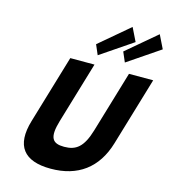

<svg xmlns="http://www.w3.org/2000/svg" viewBox="-162 -1299 1273 1441"><g transform="rotate(15 474.5 -578.5)"><path d="M455.6 -976 488.7 -899 738 -1068 687 -1172ZM666.6 -976 699.7 -899 949 -1068 898 -1172ZM751.7 -825H939.7L781.2 -293C720.5 -89 577.5 15 367.5 15C157.5 15 76.5 -89 137.2 -293L295.7 -825H483.7L341.6 -348C300.5 -210 330.6 -170 422.6 -170C514.6 -170 568.5 -210 609.6 -348Z"/></g></svg>

Font: Hussar
Style: BdOblThree
Weight: 700
Foundry: Cannot Into Space Fonts
Version: Version 2.00